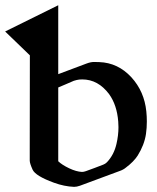

<svg xmlns="http://www.w3.org/2000/svg" viewBox="-21 -705 609 747"><path d="M205.6 -77.6Q220.2 -63.5 248 -50.3Q275.9 -37.1 297.9 -36.1Q304.7 -36.1 313 -39.1Q329.6 -44.9 346.4 -51.3Q363.3 -57.6 380.9 -64.5Q388.7 -67.4 395 -73.7Q422.4 -102.5 432.1 -145Q439.9 -178.2 439.9 -210.4Q439.9 -221.2 439 -231.9Q434.1 -295.9 403.8 -338.4Q360.8 -396 298.8 -396Q293 -396 287.6 -395.5Q278.3 -394.5 266.1 -390.6Q255.9 -386.2 234.6 -377Q213.4 -367.7 205.6 -364.7ZM205.6 -684.6V-416.5L314.9 -457.5Q331.5 -463.9 344.7 -463.9Q357.9 -463.9 365.2 -463.4Q438 -460.9 490.2 -404.3Q540.5 -349.1 548.3 -271.5Q550.3 -251.5 550.3 -232.4Q550.3 -207 546.9 -183.6Q540.5 -141.1 514.6 -99.6Q499 -75.7 469.7 -53.7Q459 -44.4 442.9 -39.1Q359.9 -7.8 290 17.6Q277.8 22 267.1 22Q229 20.5 189 5.9Q116.7 -20.5 105.7 -45.2Q94.7 -69.8 94.7 -80.1V-121.6L95.2 -489.7L-1 -582.5Z"/></svg>

Font: Caudex
Style: Bold
Weight: 700
Version: Version 1.01